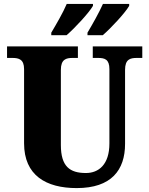

<svg xmlns="http://www.w3.org/2000/svg" viewBox="-20 -951 762 981"><path d="M427 -784V-771H505C548 -808 620 -886 640 -921V-931H506C486 -886 453 -828 427 -784ZM242 -784V-771H320C363 -808 435 -886 455 -921V-931H321C302 -886 268 -828 242 -784ZM372 10C549 10 619 -82 619 -216V-594C619 -648 645 -655 679 -655H707V-714H454V-655H481C515 -655 539 -648 539 -598V-218C539 -110 484 -67 419 -67C337 -67 291 -100 291 -210V-594C291 -648 318 -655 351 -655H378V-714H16V-655H43C76 -655 103 -648 103 -598V-219C103 -55 215 10 372 10Z"/></svg>

Font: Noto Serif Tamil SemiCondensed Black
Style: Italic
Weight: 900
Width: 4
Italic angle: -12°
Designer: Indian Type Foundry, Tom Grace, and the Monotype Design Team
Foundry: Monotype Imaging Inc.
Version: Version 2.003